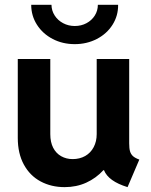

<svg xmlns="http://www.w3.org/2000/svg" viewBox="-20 -768 624 796"><path d="M53.7 -196.3V-523.4H188.5V-211.9Q188.5 -178.7 200.4 -155.5Q212.4 -132.3 233.6 -120.4Q254.9 -108.4 281.2 -108.4Q310.5 -108.4 333.3 -121.3Q356 -134.3 368.4 -158Q380.9 -181.6 380.9 -211.9V-523.4H515.6V-173.8Q515.6 -152.8 519 -140.9Q522.5 -128.9 531.2 -120.8Q540 -112.8 557.6 -106.4L508.8 7.8Q429.2 -16.6 411.1 -62.5H408.7Q378.4 -29.3 337.6 -10.7Q296.9 7.8 248 7.8Q192.4 7.8 148.2 -15.9Q104 -39.6 78.9 -85.7Q53.7 -131.8 53.7 -196.3ZM109.4 -748H193.4Q193.8 -723.6 206.8 -703.6Q219.7 -683.6 241.7 -671.9Q263.7 -660.2 290 -660.2Q316.9 -660.2 338.6 -671.9Q360.4 -683.6 373 -703.6Q385.7 -723.6 385.7 -748H469.7Q470.2 -702.6 446.5 -665.3Q422.9 -627.9 381.3 -606.4Q339.8 -585 290 -585Q239.7 -585 198.5 -606.4Q157.2 -627.9 133.3 -665.3Q109.4 -702.6 109.4 -748Z"/></svg>

Font: Reddit Sans Fudge
Style: Bold
Weight: 700
Designer: Stephen Hutchings
Foundry: Reddit
Version: Version 1.013